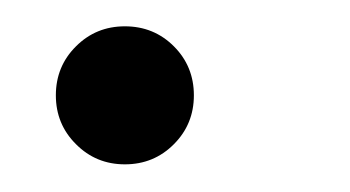

<svg xmlns="http://www.w3.org/2000/svg" viewBox="-20 -123 261 143"><path d="M21.6 -52Q21.6 -73.6 36.6 -88.5Q51.5 -103.4 73 -103.4Q94.6 -103.4 109.5 -88.5Q124.4 -73.6 124.4 -52Q124.4 -30.5 109.5 -15.6Q94.6 -0.6 73 -0.6Q51.5 -0.6 36.6 -15.6Q21.6 -30.5 21.6 -52Z"/></svg>

Font: Didactic
Style: Regular
Weight: 400
Designer: Tyler Finck
Foundry: Etcetera Type Co
Version: Version 3.007;FEAKit 1.0